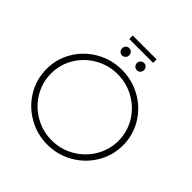

<svg xmlns="http://www.w3.org/2000/svg" viewBox="-234 -1099 1285 1285"><g transform="rotate(45 408.0 -456.5)"><path d="M770 -351Q770 -255 721.5 -173.5Q673 -92 589.5 -44Q506 4 408 4Q310 4 226.5 -44Q143 -92 94.5 -173.5Q46 -255 46 -351Q46 -447 94.5 -528Q143 -609 226.5 -656.5Q310 -704 408 -704Q506 -704 589.5 -656.5Q673 -609 721.5 -528Q770 -447 770 -351ZM89 -351Q89 -266 132 -194Q175 -122 248.5 -79.5Q322 -37 408 -37Q494 -37 567.5 -79.5Q641 -122 684 -194Q727 -266 727 -351Q727 -436 684 -507.5Q641 -579 567.5 -621Q494 -663 408 -663Q322 -663 248.5 -621Q175 -579 132 -507.5Q89 -436 89 -351ZM373 -806Q373 -792 363 -782Q353 -772 339 -772Q325 -772 315.5 -782Q306 -792 306 -806Q306 -821 315.5 -831Q325 -841 339 -841Q353 -841 363 -831Q373 -821 373 -806ZM513 -806Q513 -792 503.5 -782Q494 -772 480 -772Q466 -772 456 -782Q446 -792 446 -806Q446 -821 456 -831Q466 -841 480 -841Q494 -841 503.5 -831Q513 -821 513 -806ZM296 -917H522V-884H296Z"/></g></svg>

Font: Montserrat arm2 ExtraLight
Style: Regular
Weight: 275
Designer: Julieta Ulanovsky
Foundry: Julieta Ulanovsky
Version: Version 6.000